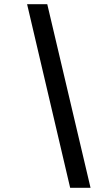

<svg xmlns="http://www.w3.org/2000/svg" viewBox="-20 -783 507 914"><path d="M411 111H314L109 -763H205Z"/></svg>

Font: Open Sauce One SemiBold Italic
Style: Regular
Weight: 600
Italic angle: -10°
Designer: Alfredo Marco Pradil
Foundry: Creative Sauce Fz LLC
Version: Version 1.477